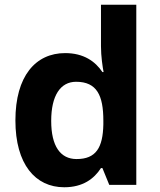

<svg xmlns="http://www.w3.org/2000/svg" viewBox="-20 -780 673 810"><path d="M251 10C330 10 377 -26 406 -71H412L441 0H555V-760H406V-585C406 -542 413 -497 417 -476H412C382 -521 333 -556 255 -556C130 -556 45 -459 45 -272C45 -87 129 10 251 10ZM303 -109C235 -109 196 -163 196 -270C196 -377 235 -435 301 -435C389 -435 416 -377 416 -271V-255C414 -157 385 -109 303 -109Z"/></svg>

Font: Noto Sans Adlam
Style: Bold
Weight: 700
Designer: Mark Jamra, Neil Patel
Foundry: JamraPatel LLC
Version: Version 3.001